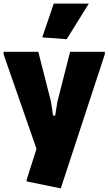

<svg xmlns="http://www.w3.org/2000/svg" viewBox="-23 -828 603 1068"><path d="M125 181V173L180 0L-3 -526V-540H190L261 -261L272 -185H284L296 -261L367 -540H560V-526L315 220ZM212 -620 276 -808H471L348 -610Z"/></svg>

Font: Encode Sans Compressed
Style: Black
Weight: 900
Designer: Pablo Impallari, Andres Torresi
Foundry: Pablo Impallari, Andres Torresi
Version: Version 1.000; ttfautohint (v1.00) -l 8 -r 50 -G 200 -x 14 -